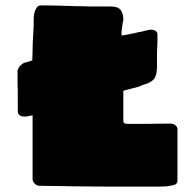

<svg xmlns="http://www.w3.org/2000/svg" viewBox="-20 -693 716 713"><path d="M274 -1Q231 -1 208 -2L126 -3Q117 -3 109 -11Q101 -19 101 -28V-265Q81 -260 72 -260Q46 -260 46 -281V-354Q45 -376 45 -428Q45 -436 54 -448Q63 -457 71 -460L86 -464Q89 -465 92.5 -466.5Q96 -468 100 -468Q101 -539 105 -596V-619Q105 -649 116 -664Q121 -673 133 -673Q178 -673 236 -671L263 -670Q295 -670 311 -669H365Q369 -669 382 -669Q395 -669 403.5 -668Q412 -667 418 -664Q438 -654 438 -618Q438 -617 437.5 -615Q437 -613 436 -610Q436 -607 434 -595L431 -573V-568Q431 -563 433 -561Q463 -566 468 -568Q477 -569 486 -571.5Q495 -574 504 -575Q532 -583 544 -583Q565 -580 565 -564Q565 -533 563 -499V-474V-446Q563 -419 555 -404Q544 -386 511 -378Q510 -378 504 -375Q502 -373 499 -373L495 -371L445 -358L438 -356V-256V-244Q438 -235 446 -234Q448 -233 458 -233H533Q558 -234 614 -234Q624 -234 631.5 -227.5Q639 -221 639 -214V-23V-21Q639 -13 631 -8Q622 -4 610 -3Q597 0 569 0H423Q321 0 274 -1Z"/></svg>

Font: Sigmar One
Style: Regular
Weight: 400
Designer: Vernon Adams
Foundry: Vernon Adams
Version: Version 2.000